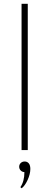

<svg xmlns="http://www.w3.org/2000/svg" viewBox="-20 -802 264 1026"><path d="M128.4 0H95.2V-781.7H128.4ZM110.4 117.7Q98.6 117.2 90.6 108.9Q82.5 100.6 82.5 88.9Q82.5 77.1 90.8 69.1Q99.1 61 111.8 61Q125.5 61 133.8 71Q142.1 81.1 142.1 100.6Q142.1 127.9 127.7 159.4Q113.3 190.9 95.7 204.1L88.9 198.2Q110.4 167 110.4 117.7Z"/></svg>

Font: Spartan MB ExtLt
Style: Regular
Weight: 200
Designer: Matt Bailey, Mirko Velimirovic
Foundry: Matt Bailey
Version: Version 1.005